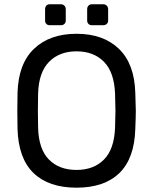

<svg xmlns="http://www.w3.org/2000/svg" viewBox="-20 -868 715 898"><path d="M62 -434.1Q65.9 -570.3 139.4 -640.1Q212.9 -710 337.9 -710Q462.9 -710 535.9 -639.9Q608.9 -569.8 612.8 -434.1Q614.7 -376 615.2 -350.1Q615.2 -325.2 612.8 -265.1Q608.9 -127 538.3 -58.6Q467.8 9.8 337.9 9.8Q208 9.8 137 -58.6Q65.9 -127 62 -265.1Q61 -294.9 61 -350.1Q61 -405.3 62 -434.1ZM157.2 -350.1Q157.2 -300.3 158.2 -270Q161.1 -169.9 209 -121.6Q256.8 -73.2 337.9 -73.2Q418 -73.2 466.1 -121.6Q514.2 -169.9 518.1 -270Q520 -330.1 520 -350.1Q520 -372.1 518.1 -430.2Q514.2 -530.3 466.1 -579.1Q418 -627.9 337.9 -627.9Q257.8 -627.9 209.5 -578.9Q161.1 -529.8 158.2 -430.2Q157.2 -401.4 157.2 -350.1ZM190.9 -772V-825.2Q190.9 -835 196.8 -841.6Q202.6 -848.1 212.9 -848.1H264.6Q274.4 -848.1 281 -841.6Q287.6 -835 287.6 -825.2V-772Q287.6 -762.2 281.2 -756.1Q274.9 -750 264.6 -750H212.9Q202.6 -750 196.8 -756.1Q190.9 -762.2 190.9 -772ZM387.7 -772V-825.2Q387.7 -835 393.8 -841.6Q399.9 -848.1 409.7 -848.1H462.9Q472.7 -848.1 479.2 -841.6Q485.8 -835 485.8 -825.2V-772Q485.8 -762.2 479.2 -756.1Q472.7 -750 462.9 -750H409.7Q399.9 -750 393.8 -756.1Q387.7 -762.2 387.7 -772Z"/></svg>

Font: Rubik AZ
Style: Regular
Weight: 400
Designer: Hubert and Fischer
Foundry: Hubert & Fischer
Version: Version 2.000